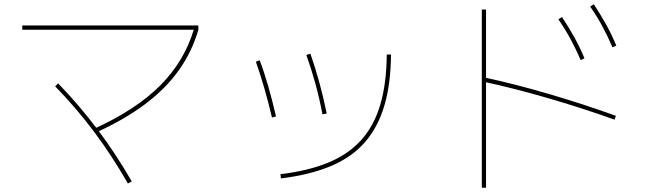

<svg xmlns="http://www.w3.org/2000/svg" viewBox="-20 -825 3040 905"><path d="M426 -219Q623 -309 737 -424Q851 -539 895 -691L915 -685Q885 -581 823 -494Q761 -407 664.5 -334.5Q568 -262 434 -201ZM583 40Q508 -91 423 -204.5Q338 -318 240 -418L254 -432Q352 -331 438.5 -216.5Q525 -102 601 30ZM85 -685V-705H915V-685Z M1302 -4Q1435 -20 1529.5 -59.5Q1624 -99 1684 -166.5Q1744 -234 1773 -333.5Q1802 -433 1803 -568H1823Q1822 -429 1791.5 -326.5Q1761 -224 1699 -153.5Q1637 -83 1539 -42Q1441 -1 1304 16ZM1262 -271Q1244 -347 1225 -412.5Q1206 -478 1186 -534L1204 -541Q1226 -483 1245 -416.5Q1264 -350 1281 -276ZM1500 -286Q1486 -360 1466.5 -431Q1447 -502 1424 -566L1443 -572Q1466 -507 1485.5 -435.5Q1505 -364 1520 -290Z M2717 -542Q2695 -593 2670 -639.5Q2645 -686 2612 -734L2629 -745Q2661 -696 2687 -649.5Q2713 -603 2735 -550ZM2867 -602Q2845 -653 2820 -699.5Q2795 -746 2762 -794L2779 -805Q2811 -756 2837 -709.5Q2863 -663 2885 -610ZM2877 -261Q2720 -317 2561 -363Q2402 -409 2259 -440L2263 -460Q2407 -429 2567.5 -382Q2728 -335 2883 -279ZM2251 60V-780H2271V60Z"/></svg>

Font: M PLUS 1 Thin
Style: Regular
Weight: 100
Designer: Coji Morishita
Foundry: UNDERFOREST DESIGN
Version: Version 1.001